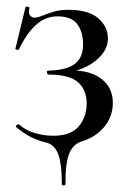

<svg xmlns="http://www.w3.org/2000/svg" viewBox="-20 -429 400 587"><path d="M169 134Q169 69 157 40Q145 11 118 6Q93 0 71.5 -11.5Q50 -23 30 -40Q26 -42 31 -46.5Q36 -51 39 -48Q59 -30 87 -22Q115 -14 143 -14Q197 -14 221 -43Q245 -72 245 -113Q245 -154 218.5 -177.5Q192 -201 128 -201Q125 -201 123.5 -207Q122 -213 128 -213Q187 -215 210.5 -235Q234 -255 234 -292Q234 -332 216 -355.5Q198 -379 156 -379Q118 -379 89 -352Q60 -325 38 -278Q37 -276 31.5 -277Q26 -278 27 -280L58 -407Q59 -410 65 -408.5Q71 -407 70 -405Q66 -388 72 -381.5Q78 -375 85 -375Q95 -375 109.5 -381Q124 -387 143.5 -393Q163 -399 189 -399Q250 -399 280 -373.5Q310 -348 310 -311Q310 -274 272.5 -243.5Q235 -213 174 -205L176 -213Q248 -218 286.5 -190.5Q325 -163 325 -115Q325 -73 299 -41.5Q273 -10 231 3Q204 11 192 39.5Q180 68 180 134Q180 138 174.5 138Q169 138 169 134Z"/></svg>

Font: Cormorant Medium
Style: Regular
Weight: 500
Designer: Christian Thalmann (Catharsis Fonts)
Foundry: Catharsis Fonts
Version: Version 4.000